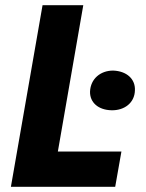

<svg xmlns="http://www.w3.org/2000/svg" viewBox="-20 -720 562 740"><path d="M410 -295C460 -294 499 -324 500 -372C502 -415 469 -446 416 -448C367 -448 329 -416 327 -367C326 -325 359 -296 410 -295ZM22 0H424L448 -136H203L301 -700H144Z"/></svg>

Font: Fixel Text 20240404
Style: Bold Italic
Weight: 700
Width: 4
Italic angle: -10°
Designer: AlfaBravo + MacPaw
Foundry: Kyrylo Tkachov, Marchela Mozhyna, Serhii Makarenko, Maria Weinstein, Zakhar Kryvoshyya
Version: Version 1.211;Glyphs 3.2 (3225)